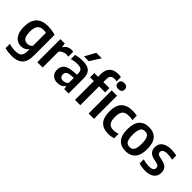

<svg xmlns="http://www.w3.org/2000/svg" viewBox="101 -1898 3209 3209"><g transform="rotate(45 1705.0 -294.0)"><path d="M71 209V107.5Q147 130 219.5 130Q270.5 130 303 116Q335.5 102 351.5 70.8Q367.5 39.5 367.5 -12.5V-57H361Q339.5 -27.5 306 -10.8Q272.5 6 230 6Q176 6 132 -21.8Q88 -49.5 61.5 -109.8Q35 -170 35 -262Q35 -553.5 315.5 -554Q360.5 -554 408 -546.8Q455.5 -539.5 493.5 -526.5V-34Q493.5 59.5 464.2 117.8Q435 176 376.8 203Q318.5 230 229.5 230Q190.5 230 148.5 224.8Q106.5 219.5 71 209ZM367.5 -140V-449Q338 -456 304.5 -456Q234 -456 198.5 -413.5Q163 -371 163 -273.5Q163 -206.5 177 -168Q191 -129.5 216 -114.2Q241 -99 278 -99Q303.5 -99 327.5 -109.5Q351.5 -120 367.5 -140Z M612.5 -545.5H716.5L726.5 -472H733Q754.5 -512.5 791.2 -532.2Q828 -552 873.5 -552Q894.5 -552 913 -548.5V-432.5Q892 -436 866 -436Q828.5 -436 793.2 -419.5Q758 -403 738.5 -374V0H612.5Z M1352 -342V0H1248.5L1239.5 -57.5H1233Q1210.5 -24 1175 -7.2Q1139.5 9.5 1095 9.5Q1046 9.5 1009.8 -9.2Q973.5 -28 953.8 -62.8Q934 -97.5 934 -144.5Q934 -221 983 -263Q1032 -305 1138.5 -313.5L1229.5 -322V-348.5Q1229.5 -389 1217.2 -411.8Q1205 -434.5 1179 -444.2Q1153 -454 1109.5 -454Q1078.5 -454 1042.2 -448.5Q1006 -443 972 -432.5V-532Q1006 -542.5 1049 -548.2Q1092 -554 1131.5 -554Q1208.5 -554 1256.8 -533.8Q1305 -513.5 1328.5 -467.2Q1352 -421 1352 -342ZM1229.5 -128.5V-246L1151 -239Q1103 -234.5 1080.5 -214.2Q1058 -194 1058 -157.5Q1058 -121 1078 -102.2Q1098 -83.5 1135.5 -83.5Q1161.5 -83.5 1186 -94.2Q1210.5 -105 1229.5 -128.5ZM1096.5 -620 1198 -808H1328.5L1209 -620Z M1706.5 -818Q1746.5 -818 1776.5 -811V-709.5Q1753 -715.5 1724 -715.5Q1676 -715.5 1652.2 -692.8Q1628.5 -670 1628.5 -622V-545.5H1771V-445H1628.5V0H1503.5V-445H1415V-545.5H1503.5V-614.5Q1503.5 -711 1556.5 -764.5Q1609.5 -818 1706.5 -818ZM1807.5 -710Q1807.5 -744 1828 -762.8Q1848.5 -781.5 1888.5 -781.5Q1928.5 -781.5 1948.8 -762.8Q1969 -744 1969 -710Q1969 -675.5 1948.8 -657Q1928.5 -638.5 1888.5 -638.5Q1848.5 -638.5 1828 -657Q1807.5 -675.5 1807.5 -710ZM1825 0V-545.5H1951.5V0Z M2046 -272Q2046 -417.5 2114.8 -485.8Q2183.5 -554 2314 -554Q2372.5 -554 2420.5 -542.5V-439.5Q2376 -449 2333.5 -449Q2278.5 -449 2244.2 -432Q2210 -415 2193.5 -376.8Q2177 -338.5 2177 -274Q2177 -208 2192.5 -168.5Q2208 -129 2239 -111.8Q2270 -94.5 2318 -94.5Q2360.5 -94.5 2420.5 -113V-10Q2361 10 2294.5 10Q2172.5 10 2109.2 -58.8Q2046 -127.5 2046 -272Z M2468 -271Q2468 -415 2529 -484.5Q2590 -554 2704 -554Q2817 -554 2878.5 -484Q2940 -414 2940 -272Q2940 -129 2878.5 -59.5Q2817 10 2704 10Q2591 10 2529.5 -59.2Q2468 -128.5 2468 -271ZM2811.5 -270.5Q2811.5 -342 2798.8 -383Q2786 -424 2762.8 -440.8Q2739.5 -457.5 2704 -457.5Q2668.5 -457.5 2645 -440.8Q2621.5 -424 2608.8 -383.5Q2596 -343 2596 -272.5Q2596 -201.5 2608.5 -160.8Q2621 -120 2644.8 -103.2Q2668.5 -86.5 2704 -86.5Q2739.5 -86.5 2763 -103Q2786.5 -119.5 2799 -160Q2811.5 -200.5 2811.5 -270.5Z M3018.5 -12.5V-111Q3091.5 -87.5 3167 -87.5Q3270 -87.5 3270 -155.5Q3270 -181.5 3256.5 -195.8Q3243 -210 3212 -217L3138 -233.5Q3069.5 -249 3037 -286.5Q3004.5 -324 3004.5 -387Q3004.5 -437 3030 -474.8Q3055.5 -512.5 3106.2 -533.2Q3157 -554 3230.5 -554Q3299 -554 3357.5 -539V-440.5Q3302 -456 3235.5 -456Q3175 -456 3148.2 -437.5Q3121.5 -419 3121.5 -388.5Q3121.5 -364.5 3134.8 -350.2Q3148 -336 3178 -329L3252 -313Q3321.5 -297 3354 -260.5Q3386.5 -224 3386.5 -159.5Q3386.5 -107 3360.8 -68.8Q3335 -30.5 3286 -10.2Q3237 10 3169 10Q3085.5 10 3018.5 -12.5Z"/></g></svg>

Font: Encode Sans Semi Condensed SmBd
Style: Regular
Weight: 600
Width: 4
Designer: Multiple Designers
Foundry: Impallari Type
Version: Version 2.000